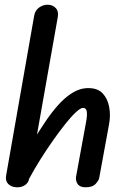

<svg xmlns="http://www.w3.org/2000/svg" viewBox="-20 -795 554 815"><path d="M50 0Q28 -1 15 -14Q2 -27 6 -50L125 -728Q129 -751 146 -763Q163 -775 182 -775Q203 -775 216.5 -761Q230 -747 225 -721L104 -37Q100 -18 85 -8.5Q70 1 50 0ZM343 0Q319 0 309.5 -14Q300 -28 303 -46L345 -275Q348 -290 349 -304.5Q350 -319 346.5 -328Q343 -337 332 -337Q322 -337 302 -318.5Q282 -300 257 -268.5Q232 -237 204.5 -198Q177 -159 151 -117.5Q125 -76 104 -37L82 -137Q100 -164 122.5 -200.5Q145 -237 170.5 -275.5Q196 -314 225 -347Q254 -380 286.5 -400.5Q319 -421 355 -421Q395 -421 416 -398.5Q437 -376 443.5 -340.5Q450 -305 443 -268L401 -39Q399 -29 386 -14.5Q373 0 343 0Z"/></svg>

Font: Edu QLD Beginner SemiBold
Style: Regular
Weight: 600
Designer: Tina and Corey Anderson
Foundry: Google for Education
Version: Version 1.003